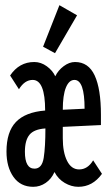

<svg xmlns="http://www.w3.org/2000/svg" viewBox="-20 -709 415 740"><path d="M108 11Q59 11 32 -27Q5 -65 5 -125Q5 -201 41.5 -239Q78 -277 154 -283Q154 -401 106 -401Q75 -401 53 -365L19 -418Q54 -470 112 -470Q138 -470 160.5 -453.5Q183 -437 193 -415Q204 -438 225.5 -454Q247 -470 269 -470Q321 -470 345 -418Q369 -366 369 -267V-227L222 -220V-176Q222 -122 238.5 -89Q255 -56 285 -56Q318 -56 339 -91L373 -39Q337 11 282 11Q255 11 229.5 -4Q204 -19 190 -46Q178 -19 156 -4Q134 11 108 11ZM222 -286 306 -290Q306 -401 267 -401Q246 -401 234 -371.5Q222 -342 222 -286ZM113 -59Q142 -59 148.5 -101Q155 -143 155 -214Q111 -211 93.5 -189.5Q76 -168 76 -124Q76 -59 113 -59ZM192 -504 146 -529 209 -689 277 -650Z"/></svg>

Font: Inconsolata Condensed SemiBold
Style: Regular
Weight: 600
Width: 3
Monospace: yes
Designer: Raph Levien, Cyreal, Brenton Simpson
Foundry: Raph Levien, Cyreal, Google
Version: Version 3.100; ttfautohint (v1.8.4.7-5d5b)